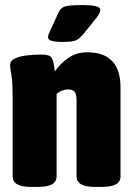

<svg xmlns="http://www.w3.org/2000/svg" viewBox="-20 -738 525 760"><path d="M106 2Q66 2 48 -8.5Q30 -19 30 -40V-349Q30 -398 27.5 -422Q25 -446 22.5 -457.5Q20 -469 20 -480Q20 -498 40 -507Q60 -516 89 -519Q118 -522 145 -522Q177 -522 185 -508.5Q193 -495 197 -455Q217 -485 249.5 -508Q282 -531 325 -531Q457 -531 457 -392V-40Q457 -19 439 -8.5Q421 2 381 2H359Q319 2 301 -8.5Q283 -19 283 -40V-342Q283 -362 276.5 -373Q270 -384 250 -384Q224 -384 204 -366V-40Q204 -19 186 -8.5Q168 2 128 2ZM226 -572Q170 -572 170 -590Q170 -599 178 -615L211 -687Q217 -700 225.5 -706.5Q234 -713 253 -715.5Q272 -718 308 -718Q338 -718 357.5 -714Q377 -710 377 -697Q377 -690 370 -679Q363 -668 352 -655L309 -602Q293 -583 278.5 -577.5Q264 -572 226 -572Z"/></svg>

Font: Asap Condensed Black
Style: Regular
Weight: 900
Width: 3
Designer: Pablo Cosgaya
Foundry: Omnibus-Type
Version: Version 3.001; ttfautohint (v1.8.4.7-5d5b)